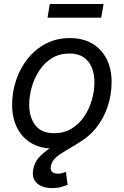

<svg xmlns="http://www.w3.org/2000/svg" viewBox="-20 -736 623 966"><path d="M250 11.7Q185.1 11.7 138.2 -15.6Q91.3 -43 66.2 -92.8Q41 -142.6 41 -208.5Q41 -272.5 61 -332.5Q81.1 -392.6 119.1 -440.4Q157.2 -488.3 210.9 -516.4Q264.6 -544.4 331.5 -544.4Q396.5 -544.4 443.6 -517.1Q490.7 -489.7 516.1 -439.9Q541.5 -390.1 541.5 -322.8Q541.5 -258.3 521 -198.2Q500.5 -138.2 462.2 -90.8Q423.8 -43.5 370.4 -15.9Q316.9 11.7 250 11.7ZM252.4 -65.9Q301.8 -65.9 339.6 -88.6Q377.4 -111.3 403.1 -149.2Q428.7 -187 441.9 -232.2Q455.1 -277.3 455.1 -322.3Q455.1 -364.3 441.4 -397Q427.7 -429.7 400.1 -448.2Q372.6 -466.8 329.1 -466.8Q280.3 -466.8 242.7 -444.1Q205.1 -421.4 179.4 -383.5Q153.8 -345.7 140.4 -300Q127 -254.4 127 -208.5Q127 -146.5 157.5 -106.2Q188 -65.9 252.4 -65.9ZM243.2 210.4Q193.4 210.4 166.3 186.3Q139.2 162.1 147 117.2Q153.3 80.6 177.2 54.7Q201.2 28.8 235.6 7.1Q270 -14.6 308.3 -37.6Q346.7 -60.5 382.3 -90.3Q418 -120.1 444.3 -162.4Q470.7 -204.6 481 -265.1H536.6Q525.4 -196.3 500.2 -149.2Q475.1 -102.1 442.4 -70.3Q409.7 -38.6 375.5 -17.1Q341.3 4.4 311 21.7Q280.8 39.1 260.5 57.1Q240.2 75.2 235.8 100.6Q232.9 118.7 241.7 128.2Q250.5 137.7 273.4 137.7Q284.2 137.7 293.9 134.8Q303.7 131.8 311.5 128.4L320.3 194.3Q305.7 199.7 286.4 205.1Q267.1 210.4 243.2 210.4ZM501 -715.8 489.3 -647H219.2L230.5 -715.8Z"/></svg>

Font: Inter 20pt
Style: Italic
Weight: 400
Italic angle: -9.3988°
Version: Version 4.001;git-66647c0bb